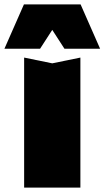

<svg xmlns="http://www.w3.org/2000/svg" viewBox="-61 -847 472 867"><path d="M47 -827H303L391 -627H230L144 -760H206L120 -627H-41ZM48 -587 175 -561 302 -587V0H48Z"/></svg>

Font: Unbounded Black
Style: Regular
Weight: 900
Designer: Luke Prowse, Jean-Baptiste Morizot, Fátima Lázaro, Florian Runge
Foundry: NaN
Version: Version 1.701;gftools[0.9.28.dev5+ged2979d]